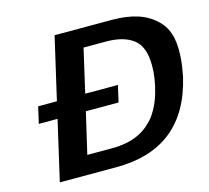

<svg xmlns="http://www.w3.org/2000/svg" viewBox="-101 -813 1012 930"><g transform="rotate(-15 405.5 -347.5)"><path d="M63 -300 82 -383H176L248 -695H530H536Q610 -695 665 -677Q720 -659 760.5 -618Q801 -577 809 -508.5Q817 -440 797 -340Q718 0 371 0H88L157 -300ZM251 -94H349H382Q505 -96 572 -165Q579 -171 585 -178Q626 -227 646.5 -300Q667 -373 666 -433Q666 -526 617.5 -563.5Q569 -601 481 -601H368L318 -383H482L463 -300H299Z"/></g></svg>

Font: Coval
Style: ExtraBold Italic
Weight: 800
Foundry: Context Ltd
Version: Version 001.000